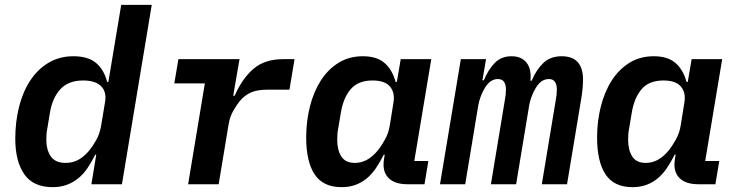

<svg xmlns="http://www.w3.org/2000/svg" viewBox="-20 -760 3040 792"><path d="M377 -122H373Q358 -92 341.5 -67.5Q325 -43 304 -25.5Q283 -8 256.5 2Q230 12 197 12Q117 12 80 -41.5Q43 -95 43 -188Q43 -257 58.5 -319Q74 -381 104.5 -427.5Q135 -474 180 -501Q225 -528 283 -528Q343 -528 376 -500.5Q409 -473 422 -422H427L480 -740H606L483 0H357ZM251 -88Q280 -88 303.5 -101Q327 -114 348 -139Q362 -156 376.5 -181.5Q391 -207 397 -241L413 -337Q421 -380 397.5 -404Q374 -428 323 -428Q262 -428 229 -392Q196 -356 186 -295L175 -229Q173 -220 172 -208.5Q171 -197 171 -185Q171 -142 189.5 -115Q208 -88 251 -88Z M756 0 825 -416H699L716 -516H968L942 -365H948Q979 -436 1025.5 -476Q1072 -516 1148 -516H1195L1174 -390H1083Q1041 -390 1015 -378.5Q989 -367 969 -343Q959 -331 943.5 -305Q928 -279 923 -247L882 0Z M1389 12Q1313 12 1278 -40.5Q1243 -93 1243 -193Q1243 -260 1258.5 -321Q1274 -382 1303.5 -428Q1333 -474 1376.5 -501Q1420 -528 1477 -528Q1534 -528 1566 -500.5Q1598 -473 1612 -422H1617L1633 -516H1759L1689 -96H1747L1731 0H1661Q1607 0 1581.5 -27Q1556 -54 1564 -103L1567 -122H1563Q1548 -92 1531.5 -67.5Q1515 -43 1494.5 -25.5Q1474 -8 1448 2Q1422 12 1389 12ZM1444 -88Q1496 -88 1538 -139Q1552 -156 1567.5 -183.5Q1583 -211 1588 -243L1603 -337Q1610 -377 1589 -402.5Q1568 -428 1517 -428Q1457 -428 1426.5 -392Q1396 -356 1386 -295L1375 -229Q1373 -220 1372 -209Q1371 -198 1371 -184Q1371 -141 1388 -114.5Q1405 -88 1444 -88Z M1795 0 1881 -516H1985L1970 -429H1976Q1994 -473 2021 -500.5Q2048 -528 2090 -528Q2131 -528 2152 -501.5Q2173 -475 2168 -427H2173Q2192 -472 2221 -500Q2250 -528 2297 -528Q2385 -528 2385 -431Q2385 -415 2383 -394Q2381 -373 2378 -355L2319 0H2215L2272 -344Q2277 -369 2277 -390Q2277 -434 2244 -434Q2230 -434 2217 -426.5Q2204 -419 2191 -399Q2180 -381 2173 -362Q2166 -343 2163 -326L2109 0H2005L2062 -344Q2067 -369 2067 -390Q2067 -434 2034 -434Q2020 -434 2007 -426.5Q1994 -419 1981 -399Q1970 -381 1963 -362Q1956 -343 1953 -326L1899 0Z M2589 12Q2513 12 2478 -40.5Q2443 -93 2443 -193Q2443 -260 2458.5 -321Q2474 -382 2503.5 -428Q2533 -474 2576.5 -501Q2620 -528 2677 -528Q2734 -528 2766 -500.5Q2798 -473 2812 -422H2817L2833 -516H2959L2889 -96H2947L2931 0H2861Q2807 0 2781.5 -27Q2756 -54 2764 -103L2767 -122H2763Q2748 -92 2731.5 -67.5Q2715 -43 2694.5 -25.5Q2674 -8 2648 2Q2622 12 2589 12ZM2644 -88Q2696 -88 2738 -139Q2752 -156 2767.5 -183.5Q2783 -211 2788 -243L2803 -337Q2810 -377 2789 -402.5Q2768 -428 2717 -428Q2657 -428 2626.5 -392Q2596 -356 2586 -295L2575 -229Q2573 -220 2572 -209Q2571 -198 2571 -184Q2571 -141 2588 -114.5Q2605 -88 2644 -88Z"/></svg>

Font: IBM Plex Mono SemiBold
Style: Italic
Weight: 600
Italic angle: -9°
Monospace: yes
Designer: Mike Abbink, Paul van der Laan, Pieter van Rosmalen
Foundry: Bold Monday
Version: Version 2.3